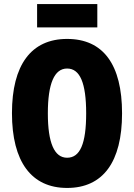

<svg xmlns="http://www.w3.org/2000/svg" viewBox="-20 -917 661 947"><path d="M460 -897H163V-782H460ZM582 -358C582 -599 489 -725 311 -725C134 -725 39 -597 39 -359C39 -119 135 10 311 10C488 10 582 -118 582 -358ZM216 -358C216 -505 248 -579 311 -579C374 -579 405 -509 405 -358C405 -208 375 -139 311 -139C248 -139 216 -212 216 -358Z"/></svg>

Font: Noto Sans Lao Looped ExtraCondensed Black
Style: Regular
Weight: 900
Width: 2
Designer: Mark Frömberg, Ben Mitchell
Foundry: The Fontpad Ltd
Version: Version 1.002